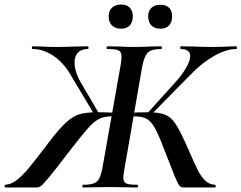

<svg xmlns="http://www.w3.org/2000/svg" viewBox="-55 -830 1069 850"><path d="M312 -12Q343 -12 359.5 -18Q376 -24 384 -39Q392 -54 398 -84L480 -547Q483 -567 483 -578Q483 -600 470.5 -606.5Q458 -613 421 -613Q417 -613 417 -619Q417 -625 421 -625L471 -624Q511 -622 533 -622Q563 -622 609 -624L658 -625Q662 -625 662 -619Q662 -613 658 -613Q616 -613 600 -597.5Q584 -582 575 -538L495 -77Q491 -58 491 -43Q491 -24 503.5 -18Q516 -12 552 -12Q556 -12 556 -6Q556 0 552 0Q518 0 500 -1L428 -2L362 -1Q344 0 312 0Q310 0 310 -6Q310 -12 312 -12ZM-32 -12Q-7 -13 18 -32Q43 -51 69 -82Q95 -113 144 -177L156 -193Q205 -258 236.5 -287Q268 -316 297.5 -324.5Q327 -333 378 -333Q416 -333 477 -330L475 -312Q467 -313 458 -314Q449 -315 440 -315Q406 -315 383.5 -303.5Q361 -292 335.5 -263.5Q310 -235 255 -164Q191 -80 164 -47.5Q137 -15 127.5 -7.5Q118 0 106 0H-32Q-35 0 -34.5 -6Q-34 -12 -32 -12ZM90 -613Q86 -613 86 -619Q86 -625 89 -625L128 -624Q166 -622 200 -622Q227 -622 275 -624L333 -625Q337 -625 337 -619Q337 -613 333 -613Q305 -613 290 -597Q275 -581 275 -553Q275 -512 305 -461L384 -326L366 -317L255 -503Q223 -556 179 -584.5Q135 -613 90 -613ZM670 -173Q646 -237 629 -266Q612 -295 592.5 -305Q573 -315 538 -315Q527 -315 518.5 -314Q510 -313 502 -312V-330Q564 -333 599 -333Q649 -333 675.5 -322.5Q702 -312 722 -282Q742 -252 772 -184Q804 -111 818.5 -81Q833 -51 852 -32Q871 -13 896 -12Q900 -12 900 -6Q900 0 897 0H757Q746 0 739 -8.5Q732 -17 718.5 -50Q705 -83 670 -173ZM595 -326 717 -461Q750 -497 768.5 -529Q787 -561 787 -581Q787 -613 745 -613Q743 -613 743 -619Q743 -625 745 -625L808 -624Q854 -622 880 -622Q916 -622 954 -624L991 -625Q994 -625 994 -619Q994 -613 991 -613Q947 -613 893 -582.5Q839 -552 787 -498L609 -317ZM426 -758Q426 -782 441 -796Q456 -810 481 -810Q506 -810 519.5 -796Q533 -782 533 -758Q533 -732 519.5 -717.5Q506 -703 481 -703Q455 -703 440.5 -717.5Q426 -732 426 -758ZM601 -758Q601 -782 615.5 -795.5Q630 -809 655 -809Q680 -809 693.5 -795.5Q707 -782 707 -758Q707 -732 693.5 -717.5Q680 -703 655 -703Q629 -703 615 -717.5Q601 -732 601 -758Z"/></svg>

Font: Cormorant Infant
Style: Bold Italic
Weight: 700
Italic angle: -10°
Designer: Christian Thalmann (Catharsis Fonts)
Foundry: Catharsis Fonts
Version: Version 4.000